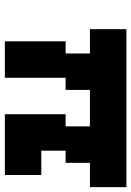

<svg xmlns="http://www.w3.org/2000/svg" viewBox="105 -645 540 790"><g transform="rotate(90 375.0 -250.0)"><path d="M100 -350H200V-250H150V0H300V-250H350V-350H500V-250H450V0H700V-150H600V-250H650V-350H750V-500H100Z"/></g></svg>

Font: LS-VG5000 Bold Shifted
Style: Regular
Weight: 400
Designer: Justin Bihan, 2021
Foundry: Justin Bihan, 2021
Version: Version 1.000;Glyphs 3.1.2 (3151)